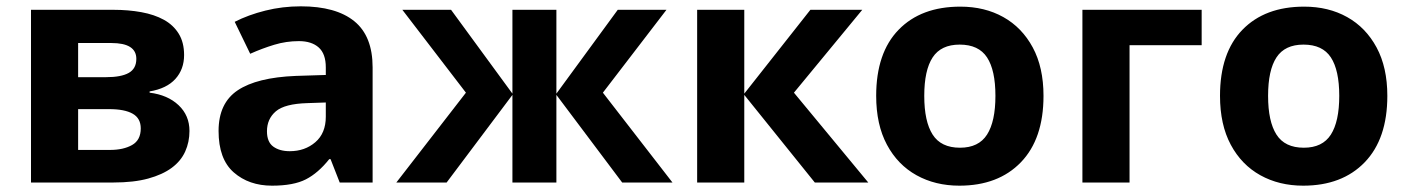

<svg xmlns="http://www.w3.org/2000/svg" viewBox="-20 -577 4451 607"><path d="M338 -546Q386 -546 427 -538.5Q468 -531 498 -514.5Q528 -498 545 -470.5Q562 -443 562 -403Q562 -358 534.5 -327.5Q507 -297 453 -288V-284Q510 -277 544.5 -244.5Q579 -212 579 -163Q579 -128 565.5 -98Q552 -68 523 -46.5Q494 -25 448.5 -12.5Q403 0 338 0H78V-546ZM227 -232V-103H328Q370 -103 397.5 -118.5Q425 -134 425 -171Q425 -203 399.5 -217.5Q374 -232 325 -232ZM227 -441V-333H315Q363 -333 387 -346.5Q411 -360 411 -391Q411 -441 332 -441Z M915 -337 1010 -340V-364Q1010 -407 987.5 -427Q965 -447 925 -447Q885 -447 847 -435.5Q809 -424 771 -407L722 -508Q765 -530 819 -543.5Q873 -557 931 -557Q1042 -557 1100 -510Q1158 -463 1158 -364V0H1054L1025 -74H1021Q986 -30 947 -10Q908 10 840 10Q767 10 719 -32Q671 -74 671 -163Q671 -251 731.5 -291.5Q792 -332 915 -337ZM824 -162Q824 -128 844 -113.5Q864 -99 896 -99Q944 -99 977 -127.5Q1010 -156 1010 -208V-253L952 -251Q880 -249 852 -225Q824 -201 824 -162Z M1453 -284 1252 -546H1406L1600 -281V-546H1739V-281L1933 -546H2087L1886 -284L2106 0H1947L1739 -277V0H1600V-277L1392 0H1233Z M2184 -546H2333V-281L2542 -546H2706L2490 -284L2725 0H2556L2333 -277V0H2184Z M3279 -274Q3279 -138 3207.5 -64Q3136 10 3013 10Q2937 10 2877.5 -23Q2818 -56 2784 -119.5Q2750 -183 2750 -274Q2750 -410 2821 -483Q2892 -556 3016 -556Q3093 -556 3152 -523Q3211 -490 3245 -427Q3279 -364 3279 -274ZM2902 -274Q2902 -193 2928.5 -151.5Q2955 -110 3015 -110Q3074 -110 3100.5 -151.5Q3127 -193 3127 -274Q3127 -355 3100.5 -395.5Q3074 -436 3014 -436Q2955 -436 2928.5 -395.5Q2902 -355 2902 -274Z M3779 -546V-434H3551V0H3402V-546Z M4366 -274Q4366 -138 4294.5 -64Q4223 10 4100 10Q4024 10 3964.5 -23Q3905 -56 3871 -119.5Q3837 -183 3837 -274Q3837 -410 3908 -483Q3979 -556 4103 -556Q4180 -556 4239 -523Q4298 -490 4332 -427Q4366 -364 4366 -274ZM3989 -274Q3989 -193 4015.5 -151.5Q4042 -110 4102 -110Q4161 -110 4187.5 -151.5Q4214 -193 4214 -274Q4214 -355 4187.5 -395.5Q4161 -436 4101 -436Q4042 -436 4015.5 -395.5Q3989 -355 3989 -274Z"/></svg>

Font: BC Sans
Style: Bold
Weight: 700
Designer: Monotype Design Team
Province of B.C.
Foundry: Monotype Imaging Inc.
Version: Version 2.000;GOOG;noto-source:20170915:90ef993387c0